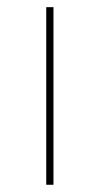

<svg xmlns="http://www.w3.org/2000/svg" viewBox="-20 -511 277 531"><path d="M107.9 0V-491.2H127.9V0Z"/></svg>

Font: Datalegreya
Style: Gradient
Weight: 400
Designer: Figs Lab
Foundry: Figs Lab
Version: Version 1.002;PS 001.002;hotconv 1.0.70;makeotf.lib2.5.58329